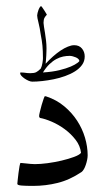

<svg xmlns="http://www.w3.org/2000/svg" viewBox="-20 -609 343 633"><path d="M269 -97.2Q269 -90.3 267.3 -82Q265.6 -73.7 262.9 -65.7Q260.3 -57.6 256.6 -51.3Q252.9 -44.9 249 -42Q209.5 -15.6 169.9 -5.9Q130.4 3.9 88.9 3.9Q64 3.9 50.5 2.7Q37.1 1.5 37.1 -2.9Q37.1 -4.4 38.3 -15.4Q39.6 -26.4 41 -38.8Q42.5 -51.3 44.4 -61.5Q46.4 -71.8 47.9 -71.8Q48.8 -71.8 54 -71.3Q59.1 -70.8 66.2 -70.1Q73.2 -69.3 81.1 -68.6Q88.9 -67.9 95.2 -67.9Q112.8 -67.9 136.7 -71Q160.6 -74.2 183.3 -79.6Q206.1 -85 223.9 -91.6Q241.7 -98.1 247.1 -105Q244.6 -128.4 229.2 -148.2Q213.9 -168 193.4 -183.1Q172.9 -198.2 150.6 -207.8Q128.4 -217.3 111.8 -220.2Q110.4 -221.2 109.6 -222.9Q108.9 -224.6 108.9 -226.1Q108.9 -230 111.6 -241Q114.3 -252 117.4 -263.2Q120.6 -274.4 123.8 -283.2Q127 -292 127.9 -292Q129.9 -292 132.8 -291Q166.5 -279.8 191.9 -258.5Q217.3 -237.3 234.4 -210.9Q251.5 -184.6 260.3 -154.8Q269 -125 269 -97.2ZM259.3 -422.9Q259.3 -407.2 250.5 -395Q241.7 -382.8 227.3 -373.8Q212.9 -364.7 194.6 -358.2Q176.3 -351.6 157 -347.7Q137.7 -343.8 119.4 -341.8Q101.1 -339.8 86.4 -339.8Q81.1 -339.8 74.2 -342.8Q67.4 -345.7 61 -350.1Q54.7 -354.5 50.5 -359.1Q46.4 -363.8 46.4 -367.7Q46.4 -370.1 48.3 -370.1Q54.7 -370.1 58.1 -369.6Q61.5 -369.1 64 -368.9Q66.4 -368.7 69.8 -368.2Q73.2 -367.7 79.6 -367.7Q92.3 -367.7 98.9 -370.8Q105.5 -374 114.3 -382.8Q118.2 -390.6 119.9 -401.1Q121.6 -411.6 121.6 -417Q121.6 -430.2 121.1 -439.9Q120.6 -449.7 119.9 -458.5Q119.1 -467.3 117.7 -475.8Q116.2 -484.4 114.3 -495.1Q111.3 -517.1 106.9 -534.2Q102.5 -551.3 102.5 -558.1Q102.5 -561 103.8 -566.2Q105 -571.3 106.9 -576.4Q108.9 -581.5 111.3 -585.2Q113.8 -588.9 115.7 -588.9Q116.2 -588.9 119.4 -584.5Q122.6 -580.1 126 -574.7Q129.4 -569.3 132.1 -564.9Q134.8 -560.5 134.3 -560.1Q130.4 -556.6 127 -550.8Q123.5 -544.9 123.5 -533.7Q123.5 -529.8 125 -520.8Q126.5 -511.7 128.4 -500Q130.4 -488.3 131.8 -475.1Q133.3 -461.9 133.3 -449.7Q133.3 -445.8 133.1 -439.5Q132.8 -433.1 132.6 -426Q132.3 -418.9 131.6 -411.9Q130.9 -404.8 130.4 -398.9Q142.1 -411.6 154.8 -422.9Q167.5 -434.1 179.9 -442.4Q192.4 -450.7 203.9 -455.3Q215.3 -460 224.6 -460Q241.2 -460 250.2 -449Q259.3 -438 259.3 -422.9ZM241.7 -407.7Q241.7 -411.1 238.5 -414.3Q235.4 -417.5 230.5 -419.7Q225.6 -421.9 220 -423.3Q214.4 -424.8 209.5 -424.8Q199.2 -424.8 188.2 -422.6Q177.2 -420.4 165.8 -414.3Q154.3 -408.2 143.1 -397.5Q131.8 -386.7 121.6 -370.1Q153.3 -372.1 176 -377.7Q198.7 -383.3 213.4 -389.6Q228 -396 234.9 -401.4Q241.7 -406.7 241.7 -407.7Z"/></svg>

Font: Scheherazade Urdu
Style: Regular
Weight: 400
Designer: SIL International
Foundry: SIL International
Version: Version 1.005 (build 117/117)